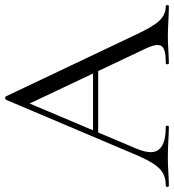

<svg xmlns="http://www.w3.org/2000/svg" viewBox="11 -692 677 747"><g transform="rotate(-90 349.5 -318.5)"><path d="M204 -295H469L476 -275H194ZM699 0Q680 0 640 -2Q600 -4 582 -4Q560 -4 526 -2Q494 0 477 0Q473 0 473 -6Q473 -12 477 -12Q515 -12 531.5 -19Q548 -26 548 -44Q548 -59 536 -86L314 -555L339 -586L145 -127Q131 -93 131 -71Q131 -12 229 -12Q234 -12 234 -6Q234 0 229 0Q211 0 177 -2Q139 -4 111 -4Q85 -4 51 -2Q21 0 1 0Q-4 0 -4 -6Q-4 -12 1 -12Q29 -12 48.5 -22.5Q68 -33 85.5 -59.5Q103 -86 124 -136L335 -634Q337 -637 342 -637Q347 -637 348 -634L584 -137Q618 -63 642 -37.5Q666 -12 699 -12Q703 -12 703 -6Q703 0 699 0Z"/></g></svg>

Font: Cormorant Infant
Style: Regular
Weight: 400
Designer: Christian Thalmann (Catharsis Fonts)
Foundry: Catharsis Fonts
Version: Version 4.000